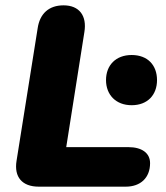

<svg xmlns="http://www.w3.org/2000/svg" viewBox="-20 -699 622 719"><path d="M125 0H451C506 0 542 -33 542 -88C542 -126 511 -148 461 -148H228L296 -579C306 -640 277 -679 218 -679C163 -679 129 -648 121 -593L42 -97C32 -36 63 0 125 0ZM473 -305C533 -305 568 -344 568 -399C568 -455 533 -493 473 -493C414 -493 377 -455 377 -399C377 -344 414 -305 473 -305Z"/></svg>

Font: SN Pro Heavy
Style: Italic
Weight: 800
Italic angle: -9°
Designer: Tobias Whetton
Foundry: Supernotes
Version: Version 1.001;Glyphs 3.2 (3249)